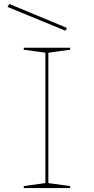

<svg xmlns="http://www.w3.org/2000/svg" viewBox="-20 -949 474 969"><path d="M334 -708V-698L224 -683V-25L334 -10V0H100V-10L209 -25V-683L100 -698V-708ZM310 -794 18 -914 27 -929 318 -808Z"/></svg>

Font: Kalnia Expanded Thin
Style: Regular
Weight: 250
Width: 7
Designer: Frida Medrano
Foundry: Frida Medrano
Version: Version 1.105